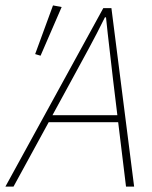

<svg xmlns="http://www.w3.org/2000/svg" viewBox="-62 -690 562 710"><path d="M204 -396C246 -474 286 -544 326 -626H330C338 -546 348 -470 356 -396L372 -264H132ZM-42 0H-12L118 -238H375L404 0H434L350 -660H320ZM88 -484 166 -664 134 -670 68 -490Z"/></svg>

Font: Source Sans Pro ExtraLight
Style: Italic
Weight: 200
Italic angle: -11°
Designer: Paul D. Hunt
Foundry: Adobe Systems Incorporated
Version: Version 3.006;hotconv 1.0.111;makeotfexe 2.5.65597